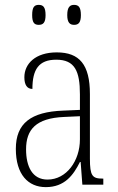

<svg xmlns="http://www.w3.org/2000/svg" viewBox="-20 -758 486 788"><path d="M284 -656C302 -656 312 -665 312 -696C312 -729 302 -738 284 -738C267 -738 256 -729 256 -696C256 -665 267 -656 284 -656ZM139 -656C157 -656 167 -665 167 -696C167 -729 157 -738 139 -738C121 -738 112 -729 112 -696C112 -665 121 -656 139 -656ZM168 10C245 10 281 -39 308 -93H311L318 0H404V-25H401C359 -25 349 -36 349 -107V-372C349 -493 306 -543 213 -543C125 -543 80 -496 80 -441C80 -410 91 -393 113 -393C113 -473 139 -513 211 -513C287 -513 308 -466 308 -371V-307L239 -304C107 -299 45 -252 45 -147C45 -41 96 10 168 10ZM175 -21C113 -21 87 -74 87 -145C87 -226 127 -273 243 -278L308 -281V-186C308 -98 253 -21 175 -21Z"/></svg>

Font: Noto Serif Georgian Condensed ExtraLight
Style: Regular
Weight: 200
Width: 3
Designer: Monotype Design Team, Akaki Razmadze
Foundry: Google LLC
Version: Version 2.003